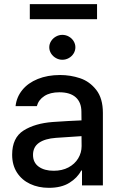

<svg xmlns="http://www.w3.org/2000/svg" viewBox="-20 -902 583 934"><path d="M237.3 -308.6Q270.5 -311 309.8 -313.2Q349.1 -315.4 376.5 -316.4L376 -358.4Q376 -403.8 348.6 -428.5Q321.3 -453.1 268.6 -453.1Q224.1 -453.1 195.8 -434.8Q167.5 -416.5 159.2 -385.7H55.7Q60.5 -429.7 88.4 -464.1Q116.2 -498.5 163.8 -517.8Q211.4 -537.1 272.5 -537.1Q322.8 -537.1 369.4 -521.5Q416 -505.9 448.2 -464.8Q480.5 -423.8 480.5 -352.5V0H378.9V-72.3H375Q356.9 -37.1 317.6 -12.7Q278.3 11.7 217.8 11.7Q167 11.7 126.5 -7.3Q85.9 -26.4 62.5 -62.7Q39.1 -99.1 39.1 -149.4Q39.1 -231.9 94.7 -267.1Q150.4 -302.2 237.3 -308.6ZM241.2 -71.3Q282.2 -71.3 313 -87.6Q343.8 -104 360.4 -131.6Q377 -159.2 377 -191.4L376.5 -239.7L252 -231.4Q198.7 -227.5 169.7 -207.3Q140.6 -187 140.6 -148.4Q140.6 -111.3 168.2 -91.3Q195.8 -71.3 241.2 -71.3ZM219.7 -671.9Q219.7 -688 228.5 -701.9Q237.3 -715.8 252 -724.1Q266.6 -732.4 283.2 -732.4Q300.3 -732.4 314.9 -724.1Q329.6 -715.8 338.1 -701.9Q346.7 -688 346.7 -671.9Q346.7 -655.8 338.1 -641.8Q329.6 -627.9 314.9 -619.6Q300.3 -611.3 283.2 -611.3Q266.6 -611.3 252 -619.6Q237.3 -627.9 228.5 -641.8Q219.7 -655.8 219.7 -671.9ZM452.1 -808.6H125V-881.8H452.1Z"/></svg>

Font: Pretendard JP Medium
Style: Regular
Weight: 500
Designer: Base glyphs from Inter by Rasmus Andersson; Hangeul glyphs from Noto Sans CJK(Source Han Sans) by Jang Soo-young and Kan
Foundry: Kil Hyung-jin
Version: Version 1.309